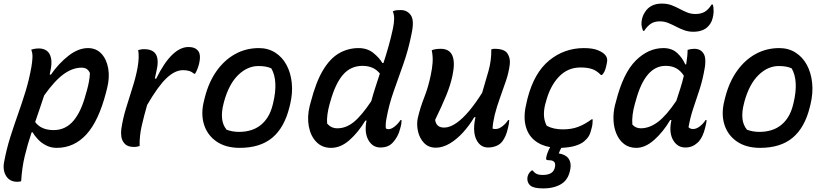

<svg xmlns="http://www.w3.org/2000/svg" viewBox="-42 -813 4602 1070"><path d="M132 -536Q152 -543 175 -543Q200 -543 218 -530.5Q236 -518 242.5 -488.5Q249 -459 237 -408Q236 -403 235 -399L241 -396Q285 -460 340 -502.5Q395 -545 448 -545Q494 -545 523 -514Q552 -483 561 -432Q570 -381 555 -322L549 -298Q508 -139 439.5 -64Q371 11 274 11Q242 11 215.5 -2.5Q189 -16 170 -36Q151 -56 140 -76L134 -75Q112 -10 96 56.5Q80 123 76 197Q66 200 54 200Q12 200 -8 167.5Q-28 135 -19 89Q-5 15 15.5 -49.5Q36 -114 58 -176Q80 -238 100 -302.5Q120 -367 133 -440Q138 -469 139 -493Q140 -517 132 -536ZM413 -436Q363 -436 313 -400Q263 -364 204 -281Q192 -243 179 -206Q166 -169 154 -133Q187 -88 257 -88Q323 -88 367 -139.5Q411 -191 437 -291L442 -308Q458 -365 459 -406Q446 -436 413 -436Z M736 1Q731 2 723 4Q715 6 706 6Q671 6 654.5 -10.5Q638 -27 634.5 -50Q631 -73 634 -93Q642 -149 659.5 -207Q677 -265 696 -324Q715 -383 725 -438Q735 -496 728 -534Q736 -536 743.5 -537.5Q751 -539 761 -539Q812 -539 828.5 -507Q845 -475 828 -408Q825 -393 821 -376L828 -374Q873 -465 918 -508Q963 -551 1008 -551Q1043 -551 1058 -534Q1081 -513 1067 -456Q1063 -440 1057 -425.5Q1051 -411 1045 -402H1039Q1027 -413 1012.5 -417.5Q998 -422 978 -422Q933 -422 886 -377.5Q839 -333 778 -228Q761 -169 748 -113Q735 -57 736 1Z M1401 -545Q1452 -545 1491.5 -520Q1531 -495 1554.5 -451.5Q1578 -408 1584 -351.5Q1590 -295 1575 -232L1571 -216Q1543 -102 1475.5 -45.5Q1408 11 1294 11Q1216 11 1164.5 -24.5Q1113 -60 1094.5 -120.5Q1076 -181 1096 -256L1100 -272Q1122 -357 1165.5 -418Q1209 -479 1269 -512Q1329 -545 1401 -545ZM1398 -445Q1337 -445 1285.5 -395Q1234 -345 1207 -248L1204 -236Q1192 -191 1195.5 -153.5Q1199 -116 1221 -90Q1254 -78 1289 -78Q1364 -78 1411.5 -116.5Q1459 -155 1477 -226L1480 -238Q1510 -362 1470 -432Q1443 -445 1398 -445Z M1956 -545Q2005 -545 2038.5 -518Q2072 -491 2089 -462H2095Q2110 -508 2123.5 -555.5Q2137 -603 2148 -655Q2154 -684 2154.5 -707.5Q2155 -731 2147 -750Q2158 -755 2168 -756Q2178 -757 2191 -757Q2228 -757 2248 -727.5Q2268 -698 2251 -622Q2234 -536 2206.5 -458Q2179 -380 2152.5 -305.5Q2126 -231 2112 -154Q2106 -124 2108 -98Q2113 -93 2122 -93Q2139 -93 2158 -108.5Q2177 -124 2190 -144H2196Q2196 -134 2194.5 -123.5Q2193 -113 2188 -96Q2182 -72 2172.5 -54.5Q2163 -37 2151 -23Q2137 -6 2119 1.5Q2101 9 2078 9Q2035 9 2011.5 -31.5Q1988 -72 2000 -138L2001 -141H1994Q1955 -76 1906 -32.5Q1857 11 1803 11Q1753 11 1721 -22Q1689 -55 1679 -108.5Q1669 -162 1684 -223L1690 -245Q1719 -357 1758.5 -422.5Q1798 -488 1848 -516.5Q1898 -545 1956 -545ZM1781 -125Q1803 -98 1838 -98Q1886 -98 1929 -132.5Q1972 -167 2027 -249Q2038 -290 2050.5 -328Q2063 -366 2075 -403Q2041 -446 1978 -446Q1913 -446 1870 -397Q1827 -348 1799 -247L1794 -230Q1787 -204 1783 -176.5Q1779 -149 1781 -125Z M2364 -533Q2383 -541 2414 -541Q2463 -541 2479 -503Q2495 -465 2480 -394Q2469 -340 2444.5 -280.5Q2420 -221 2383 -145Q2389 -102 2433 -102Q2465 -102 2501 -127Q2537 -152 2573.5 -196Q2610 -240 2645 -296Q2664 -359 2680.5 -418Q2697 -477 2696 -538Q2705 -541 2714 -541Q2769 -541 2786 -515Q2803 -489 2799 -455Q2794 -411 2778 -363.5Q2762 -316 2744.5 -268Q2727 -220 2715 -173Q2710 -151 2707 -133Q2704 -115 2703 -96Q2707 -95 2711.5 -94.5Q2716 -94 2720 -94Q2738 -94 2757.5 -109Q2777 -124 2790 -144H2796Q2795 -121 2788 -96Q2782 -71 2775 -55.5Q2768 -40 2759 -27Q2746 -9 2724.5 0Q2703 9 2678 9Q2635 9 2613.5 -33.5Q2592 -76 2605 -146Q2606 -153 2608 -160H2601Q2574 -114 2538.5 -75Q2503 -36 2464 -13Q2425 10 2387 10Q2346 10 2321 -16.5Q2296 -43 2287.5 -81Q2279 -119 2286 -154Q2300 -214 2322.5 -271Q2345 -328 2358 -392Q2367 -432 2369 -466Q2371 -500 2364 -533Z M3212 -545Q3262 -545 3291.5 -532.5Q3321 -520 3332 -505Q3340 -495 3341.5 -482.5Q3343 -470 3337 -447Q3333 -429 3328 -417.5Q3323 -406 3313 -395H3307Q3285 -418 3259.5 -427.5Q3234 -437 3193 -437Q3121 -437 3071.5 -384Q3022 -331 3000 -244L2996 -230Q2979 -160 3005 -112Q3042 -92 3095 -92Q3143 -92 3180 -106Q3217 -120 3255 -148H3261Q3261 -138 3260 -125.5Q3259 -113 3256 -102Q3249 -71 3239.5 -55Q3230 -39 3213 -25Q3195 -10 3164 -0.5Q3133 9 3086 11Q3082 18 3079 25Q3076 32 3074 37L3072 42Q3110 48 3126 70Q3142 92 3137 125Q3128 186 3087.5 211.5Q3047 237 2985 237Q2932 237 2913.5 221Q2895 205 2897 178Q2900 153 2921 137H2927Q2936 150 2948.5 156Q2961 162 2983 162Q3044 162 3051 116Q3058 80 3018 80Q3007 80 3003.5 77Q3000 74 3002 65Q3004 53 3010 37Q3016 21 3024 7Q2971 -2 2934.5 -33Q2898 -64 2886 -117.5Q2874 -171 2894 -248L2898 -265Q2935 -408 3019 -476.5Q3103 -545 3212 -545Z M3655 -545Q3702 -545 3731.5 -518Q3761 -491 3777 -454H3782Q3790 -504 3790 -535Q3807 -541 3827 -541Q3865 -541 3881 -511Q3897 -481 3880 -405Q3869 -350 3852 -300.5Q3835 -251 3819.5 -203Q3804 -155 3795 -104Q3804 -94 3821 -94Q3838 -94 3857 -108Q3876 -122 3890 -144H3896Q3895 -135 3893.5 -125.5Q3892 -116 3888 -102Q3876 -51 3852 -24Q3836 -8 3818.5 0.5Q3801 9 3777 9Q3734 9 3710 -31Q3686 -71 3698 -135Q3699 -140 3700 -144H3693Q3654 -78 3604 -33.5Q3554 11 3504 11Q3464 11 3436.5 -10Q3409 -31 3394 -66Q3379 -101 3377 -142.5Q3375 -184 3385 -226L3391 -248Q3431 -406 3501 -475.5Q3571 -545 3655 -545ZM3482 -119Q3500 -98 3529 -98Q3577 -98 3624 -133Q3671 -168 3727 -251Q3738 -285 3749 -319Q3760 -353 3769 -391Q3752 -418 3727.5 -432Q3703 -446 3667 -446Q3553 -446 3501 -251L3496 -234Q3487 -202 3483.5 -173.5Q3480 -145 3482 -119ZM3834 -735Q3863 -735 3884 -746.5Q3905 -758 3924 -788H3930Q3933 -780 3934 -770Q3935 -760 3935 -747Q3934 -730 3929.5 -712Q3925 -694 3917 -682Q3901 -657 3877 -646.5Q3853 -636 3822 -636Q3794 -636 3770 -645Q3746 -654 3725 -665Q3704 -676 3682 -685Q3660 -694 3635 -694Q3604 -694 3584 -680Q3564 -666 3548 -641H3542Q3538 -650 3535 -662.5Q3532 -675 3533 -688Q3534 -702 3538.5 -717Q3543 -732 3552 -745Q3566 -768 3589.5 -780.5Q3613 -793 3647 -793Q3677 -793 3700.5 -784Q3724 -775 3744.5 -764Q3765 -753 3786.5 -744Q3808 -735 3834 -735Z M4301 -545Q4352 -545 4391.5 -520Q4431 -495 4454.5 -451.5Q4478 -408 4484 -351.5Q4490 -295 4475 -232L4471 -216Q4443 -102 4375.5 -45.5Q4308 11 4194 11Q4116 11 4064.5 -24.5Q4013 -60 3994.5 -120.5Q3976 -181 3996 -256L4000 -272Q4022 -357 4065.5 -418Q4109 -479 4169 -512Q4229 -545 4301 -545ZM4298 -445Q4237 -445 4185.5 -395Q4134 -345 4107 -248L4104 -236Q4092 -191 4095.5 -153.5Q4099 -116 4121 -90Q4154 -78 4189 -78Q4264 -78 4311.5 -116.5Q4359 -155 4377 -226L4380 -238Q4410 -362 4370 -432Q4343 -445 4298 -445Z"/></svg>

Font: Recursive Sn Csl St Med
Style: Italic
Weight: 500
Italic angle: -15°
Version: Version 1.079;hotconv 1.0.112;makeotfexe 2.5.65598; ttfautoh